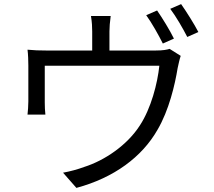

<svg xmlns="http://www.w3.org/2000/svg" viewBox="-20 -867 1040 935"><path d="M745 -816 692 -793C719 -756 753 -695 773 -655L827 -679C807 -720 770 -780 745 -816ZM862 -847 809 -824C837 -787 870 -730 892 -687L946 -711C927 -748 888 -810 862 -847ZM519 -789H423C428 -758 429 -735 429 -714V-621H207C172 -621 143 -622 114 -625C117 -603 118 -569 118 -548V-373C118 -353 116 -326 114 -309H201C199 -324 198 -350 198 -368V-547H756C747 -461 716 -340 661 -256C600 -161 491 -86 390 -54C358 -42 320 -32 287 -26L352 48C535 -1 672 -103 747 -235C803 -330 832 -455 845 -535C849 -554 855 -581 860 -595L806 -629C793 -625 775 -621 737 -621H513V-714C513 -735 515 -758 519 -789Z"/></svg>

Font: Source Han Sans HK
Style: Regular
Weight: 400
Designer: Ryoko NISHIZUKA 西塚涼子 (kana, bopomofo & ideographs); Paul D. Hunt (Latin, Greek & Cyrillic); Sandoll Communications 산돌커뮤니
Foundry: Adobe
Version: Version 2.000;hotconv 1.0.107;makeotfexe 2.5.65593